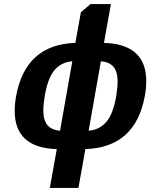

<svg xmlns="http://www.w3.org/2000/svg" viewBox="-20 -720 750 940"><path d="M258 10Q52 4 52 -177Q52 -214 59 -250Q105 -502 349 -510L376 -660L423 -700H523L489 -510Q696 -504 696 -323Q696 -286 689 -250Q643 2 398 10L364 200H224ZM334 -420Q281 -416 247.5 -377.5Q214 -339 199 -250Q192 -205 192 -182Q192 -130 213 -106.5Q234 -83 274 -80ZM549 -250Q556 -296 556 -318Q556 -370 535 -393.5Q514 -417 474 -420L414 -80Q466 -84 500 -122.5Q534 -161 549 -250Z"/></svg>

Font: Scada
Style: Bold Italic
Weight: 700
Italic angle: -10°
Version: Version 4.000